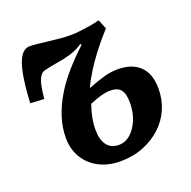

<svg xmlns="http://www.w3.org/2000/svg" viewBox="-102 -630 742 746"><g transform="rotate(-20 268.5 -257.0)"><path d="M259 -293Q299 -309 328 -317Q357 -325 385 -325Q444 -325 476.5 -293.5Q509 -262 509 -200Q509 -155 492 -116Q475 -77 443.5 -48Q412 -19 369 -2Q326 15 275 15Q225 15 187 -4.5Q149 -24 127 -59.5Q105 -95 105 -143Q105 -185 118 -226Q131 -267 154.5 -307Q178 -347 211.5 -385.5Q245 -424 286 -462L283 -467Q258 -450 229.5 -441.5Q201 -433 173 -429Q145 -425 119 -418Q108 -416 99.5 -404Q91 -392 86 -369.5Q81 -347 78 -314L21 -317Q25 -392 34 -437.5Q43 -483 58 -504.5Q73 -526 95 -526Q107 -526 127 -524Q147 -522 170.5 -519Q194 -516 217 -514Q240 -512 260 -512Q277 -512 298.5 -514.5Q320 -517 341.5 -520.5Q363 -524 381 -529L397 -490Q365 -455 338.5 -420.5Q312 -386 292 -354Q272 -322 259 -293ZM243 -234Q234 -209 229 -183.5Q224 -158 224 -134Q224 -92 241 -69.5Q258 -47 290 -47Q317 -47 338.5 -66Q360 -85 373 -116.5Q386 -148 386 -187Q386 -224 373 -240.5Q360 -257 330 -257Q313 -257 293.5 -252Q274 -247 243 -234Z"/></g></svg>

Font: Literata 18pt SemiBold
Style: Italic
Weight: 600
Italic angle: -2°
Designer: Latin by Veronika Burian and Jose Scaglione. Greek by Irene Vlachou. Cyrillic by Vera Evstafieva
Foundry: TypeTogether
Version: Version 3.103;gftools[0.9.29]